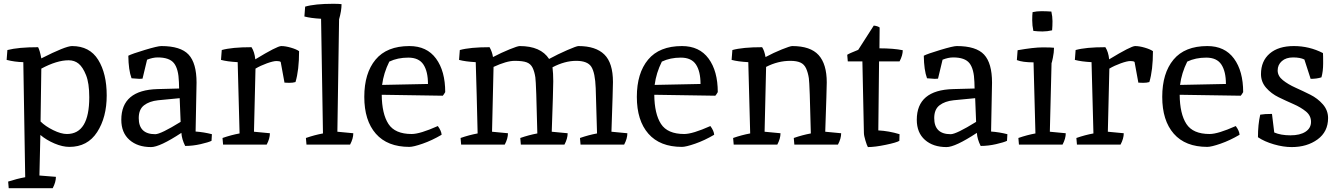

<svg xmlns="http://www.w3.org/2000/svg" viewBox="-20 -763 7076 1013"><path d="M193 -51 188 163 275 170Q275 198 258 230H26L23 195Q69 180 113 172Q107 -236 103 -435Q58 -436 15 -447L19 -499Q77 -514 181 -514Q190 -498 198 -455Q326 -520 360 -520Q453 -520 498 -447.5Q543 -375 543 -259.5Q543 -144 492.5 -66Q442 12 346 12Q310 12 267.5 -6Q225 -24 193 -51ZM342 -445Q280 -445 198 -401Q196 -215 194 -122Q219 -97 260.5 -76.5Q302 -56 333 -56Q451 -56 451 -250Q451 -324 434 -366.5Q417 -409 395 -427Q373 -445 342 -445Z M1017 -327 1012 -69Q1055 -66 1098 -55L1096 -20Q1080 -12 1038.5 -2.5Q997 7 957 7Q939 -29 937 -62Q823 13 777 13Q706 13 663 -25Q620 -63 620 -131Q620 -288 812 -293Q924 -296 925 -296L924 -330Q922 -399 898 -429.5Q874 -460 812 -460Q786 -460 756 -448L732 -348Q727 -347 715 -347L674 -350Q658 -393 657 -469Q676 -479 744 -499.5Q812 -520 831 -520Q933 -520 975 -475Q1017 -430 1017 -327ZM799 -55Q828 -55 933 -120L928 -245Q860 -239 814 -234Q768 -229 740 -207.5Q712 -186 712 -140Q712 -55 799 -55Z M1328 -401Q1322 -179 1320 -68L1404 -60Q1404 -32 1387 0H1157L1154 -35Q1200 -51 1244 -59Q1238 -313 1234 -435Q1179 -438 1146 -447L1150 -499Q1203 -514 1307 -514Q1323 -489 1327 -450Q1442 -520 1464 -520Q1486 -520 1515 -511.5Q1544 -503 1558 -493Q1558 -393 1539 -330Q1525 -326 1506.5 -326Q1488 -326 1481 -327L1461 -436Q1456 -441 1439 -441Q1422 -441 1388.5 -429Q1355 -417 1328 -401Z M1738 -743Q1769 -743 1782 -741Q1782 -706 1769 -661Q1760 -71 1760 -68L1844 -60Q1844 -32 1827 0H1597L1594 -35Q1640 -51 1684 -59L1674 -664Q1619 -667 1586 -676L1590 -728Q1641 -743 1738 -743Z M2152 -56Q2196 -56 2290 -98Q2309 -72 2310 -52Q2259 -22 2210 -5Q2161 12 2140 12Q2024 12 1963 -57.5Q1902 -127 1902 -252Q1902 -377 1961.5 -448.5Q2021 -520 2140 -520Q2232 -520 2280.5 -454Q2329 -388 2329 -277Q2321 -263 2316 -258L1994 -263Q1995 -162 2029.5 -109Q2064 -56 2152 -56ZM2034 -438Q2004 -378 1996 -315Q2075 -316 2238 -320Q2238 -386 2214 -422.5Q2190 -459 2134 -459Q2078 -459 2034 -438Z M2895 -408Q2899 -376 2899 -334Q2899 -292 2891 -68L2975 -60Q2975 -32 2958 0H2728L2725 -35Q2771 -51 2815 -59Q2809 -325 2804.5 -355Q2800 -385 2790 -405.5Q2780 -426 2759 -434Q2738 -442 2695.5 -442Q2653 -442 2584 -410Q2578 -182 2576 -68L2660 -60Q2660 -32 2643 0H2413L2410 -35Q2456 -51 2500 -59Q2499 -131 2495 -262.5Q2491 -394 2490 -435Q2435 -438 2402 -447L2406 -499Q2460 -514 2563 -514Q2577 -489 2581 -462Q2625 -485 2668 -502.5Q2711 -520 2722 -520Q2833 -520 2877 -452Q2923 -477 2972.5 -498.5Q3022 -520 3032 -520Q3123 -520 3168.5 -475.5Q3214 -431 3214 -330Q3214 -300 3206 -68L3290 -60Q3290 -32 3273 0H3043L3040 -35Q3086 -51 3130 -59Q3126 -217 3123 -298Q3120 -379 3100 -410.5Q3080 -442 3020 -442Q2960 -442 2895 -408Z M3590 -56Q3634 -56 3728 -98Q3747 -72 3748 -52Q3697 -22 3648 -5Q3599 12 3578 12Q3462 12 3401 -57.5Q3340 -127 3340 -252Q3340 -377 3399.5 -448.5Q3459 -520 3578 -520Q3670 -520 3718.5 -454Q3767 -388 3767 -277Q3759 -263 3754 -258L3432 -263Q3433 -162 3467.5 -109Q3502 -56 3590 -56ZM3472 -438Q3442 -378 3434 -315Q3513 -316 3676 -320Q3676 -386 3652 -422.5Q3628 -459 3572 -459Q3516 -459 3472 -438Z M4160 -520Q4256 -520 4299 -472.5Q4342 -425 4342 -328Q4342 -300 4334 -68L4418 -60Q4418 -32 4401 0H4171L4168 -35Q4214 -51 4258 -59Q4252 -321 4247.5 -350.5Q4243 -380 4233 -402Q4223 -424 4203 -433Q4183 -442 4150 -442Q4084 -442 4022 -410Q4016 -182 4014 -68L4098 -60Q4098 -32 4081 0H3851L3848 -35Q3894 -51 3938 -59Q3932 -313 3928 -435Q3873 -438 3840 -447L3844 -499Q3898 -514 4001 -514Q4013 -496 4019 -462Q4062 -485 4105.5 -502.5Q4149 -520 4160 -520Z M4538 -62 4530 -439H4453L4450 -474Q4460 -481 4508 -500L4590 -628Q4610 -626 4621 -618L4620 -508Q4695 -508 4743 -498Q4743 -471 4726 -439H4618Q4616 -319 4614 -75Q4670 -72 4726 -55L4725 -20Q4711 -11 4653.5 1Q4596 13 4559 13Q4554 5 4546 -21.5Q4538 -48 4538 -62Z M5214 -327 5209 -69Q5252 -66 5295 -55L5293 -20Q5277 -12 5235.5 -2.5Q5194 7 5154 7Q5136 -29 5134 -62Q5020 13 4974 13Q4903 13 4860 -25Q4817 -63 4817 -131Q4817 -288 5009 -293Q5121 -296 5122 -296L5121 -330Q5119 -399 5095 -429.5Q5071 -460 5009 -460Q4983 -460 4953 -448L4929 -348Q4924 -347 4912 -347L4871 -350Q4855 -393 4854 -469Q4873 -479 4941 -499.5Q5009 -520 5028 -520Q5130 -520 5172 -475Q5214 -430 5214 -327ZM4996 -55Q5025 -55 5130 -120L5125 -245Q5057 -239 5011 -234Q4965 -229 4937 -207.5Q4909 -186 4909 -140Q4909 -55 4996 -55Z M5531 -603Q5505 -597 5480.5 -597Q5456 -597 5432 -600Q5426 -628 5426 -656.5Q5426 -685 5428 -699Q5450 -704 5474.5 -704Q5499 -704 5527 -702Q5533 -676 5533 -651.5Q5533 -627 5531 -603ZM5349 -498Q5434 -513 5481 -513Q5528 -513 5541 -511Q5541 -487 5535 -458Q5529 -429 5528 -430L5519 -68L5603 -60Q5603 -32 5586 0H5356L5353 -35Q5399 -51 5443 -59Q5437 -309 5433 -434Q5375 -434 5345 -446Z M5833 -401Q5827 -179 5825 -68L5909 -60Q5909 -32 5892 0H5662L5659 -35Q5705 -51 5749 -59Q5743 -313 5739 -435Q5684 -438 5651 -447L5655 -499Q5708 -514 5812 -514Q5828 -489 5832 -450Q5947 -520 5969 -520Q5991 -520 6020 -511.5Q6049 -503 6063 -493Q6063 -393 6044 -330Q6030 -326 6011.5 -326Q5993 -326 5986 -327L5966 -436Q5961 -441 5944 -441Q5927 -441 5893.5 -429Q5860 -417 5833 -401Z M6362 -56Q6406 -56 6500 -98Q6519 -72 6520 -52Q6469 -22 6420 -5Q6371 12 6350 12Q6234 12 6173 -57.5Q6112 -127 6112 -252Q6112 -377 6171.5 -448.5Q6231 -520 6350 -520Q6442 -520 6490.5 -454Q6539 -388 6539 -277Q6531 -263 6526 -258L6204 -263Q6205 -162 6239.5 -109Q6274 -56 6362 -56ZM6244 -438Q6214 -378 6206 -315Q6285 -316 6448 -320Q6448 -386 6424 -422.5Q6400 -459 6344 -459Q6288 -459 6244 -438Z M6703 -64Q6738 -49 6788.5 -49Q6839 -49 6868 -68Q6897 -87 6897 -120Q6897 -153 6870 -175Q6843 -197 6804 -214Q6765 -231 6726 -250Q6687 -269 6660 -300Q6633 -331 6633 -372Q6633 -441 6679 -480.5Q6725 -520 6806.5 -520Q6888 -520 6960 -483Q6961 -473 6961 -429.5Q6961 -386 6952 -355Q6928 -347 6895 -347L6862 -449Q6840 -460 6802.5 -460Q6765 -460 6743 -440.5Q6721 -421 6721 -391.5Q6721 -362 6748.5 -340Q6776 -318 6815 -300.5Q6854 -283 6893 -263.5Q6932 -244 6959.5 -212.5Q6987 -181 6987 -140Q6987 -68 6931.5 -27.5Q6876 13 6795 13Q6751 13 6701 -1.5Q6651 -16 6617 -39Q6617 -106 6629 -158Q6652 -162 6691 -162Z"/></svg>

Font: Inika
Style: Regular
Weight: 400
Designer: Constanza Artigas Preller
Foundry: Constanza Artigas Preller
Version: Version 1.001